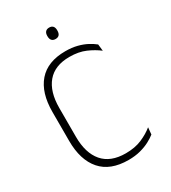

<svg xmlns="http://www.w3.org/2000/svg" viewBox="-196 -896 893 1005"><g transform="rotate(-30 250.5 -394.0)"><path d="M280 10Q170 10 114.8 -53.5Q59.5 -117 59.5 -232.5V-407Q59.5 -523 114.2 -586Q169 -649 276.5 -649Q315.5 -649 347.5 -640.8Q379.5 -632.5 403.5 -619.5Q427.5 -606.5 443.5 -593.5L448 -553Q418 -576.5 376.8 -594.5Q335.5 -612.5 280 -612.5Q191.5 -612.5 146.2 -559Q101 -505.5 101 -407V-233.5Q101 -135 147 -81.2Q193 -27.5 284.5 -27.5Q340 -27.5 381.2 -45Q422.5 -62.5 453 -87.5L449 -46Q433 -33 408.5 -20Q384 -7 351.8 1.5Q319.5 10 280 10ZM265 -729.5Q250.5 -729.5 242.8 -738Q235 -746.5 235 -763.5V-765.5Q235 -781.5 242.8 -790Q250.5 -798.5 265 -798.5Q280 -798.5 287.5 -790Q295 -781.5 295 -765.5V-763.5Q295 -746.5 287.5 -738Q280 -729.5 265 -729.5Z"/></g></svg>

Font: Anek Latin Medium ExtraLight
Style: Regular
Weight: 250
Version: Version 1.003